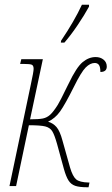

<svg xmlns="http://www.w3.org/2000/svg" viewBox="-20 -786 471 811"><path d="M250 -72 221 -178Q210 -217 200.5 -232Q191 -247 171 -252Q151 -257 102 -257L48 0H20L110 -428Q122 -483 122 -495Q122 -509 114.5 -512.5Q107 -516 79 -516H65L70 -536H161L107 -282Q144 -282 161 -285.5Q178 -289 191.5 -301Q205 -313 224 -343Q235 -361 261 -415L270 -433Q303 -502 329 -523.5Q355 -545 384 -545Q404 -545 417.5 -534Q431 -523 431 -505Q431 -482 404 -482Q404 -503 398 -511.5Q392 -520 380 -520Q361 -520 342 -501Q323 -482 292 -419Q255 -345 234 -315.5Q213 -286 183 -272Q204 -266 218.5 -249.5Q233 -233 244 -192L276 -78Q287 -41 301.5 -28.5Q316 -16 354 -15H358L354 5H349Q316 5 298 -1Q280 -7 269.5 -23.5Q259 -40 250 -72ZM238 -614Q294 -697 326 -766H356V-758Q337 -723 308 -680Q279 -637 252 -606H237Z"/></svg>

Font: Noto Serif CondThin
Style: Italic
Weight: 250
Width: 3
Italic angle: -12°
Designer: Monotype Design Team
Foundry: Monotype Imaging Inc.
Version: Version 1.001